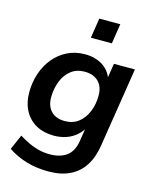

<svg xmlns="http://www.w3.org/2000/svg" viewBox="-131 -800 866 1078"><g transform="rotate(15 302.0 -261.5)"><path d="M256 190Q184 190 125 172Q66 154 19 122L57 35Q86 53 114.5 66.5Q143 80 173.5 87.5Q204 95 238 95Q298 95 335 68Q372 41 382 -19L397 -114L406 -113Q390 -81 364 -58Q338 -35 304.5 -23.5Q271 -12 233 -12Q174 -12 130 -36Q86 -60 61.5 -105.5Q37 -151 37 -213Q37 -270 54.5 -322Q72 -374 104.5 -413.5Q137 -453 183 -476Q229 -499 286 -499Q344 -499 387.5 -472Q431 -445 448 -392L440 -394L455 -489H577L504 -26Q493 44 462 92Q431 140 379.5 165Q328 190 256 190ZM271 -107Q318 -107 350.5 -132.5Q383 -158 400.5 -200.5Q418 -243 418 -292Q419 -344 390 -374Q361 -404 308 -404Q262 -404 229.5 -378.5Q197 -353 180.5 -311Q164 -269 163 -220Q162 -167 190.5 -137Q219 -107 271 -107ZM292 -597 310 -713H432L414 -597Z"/></g></svg>

Font: Nunito Sans 12pt ExtraLight 12pt
Style: Bold Italic
Weight: 700
Italic angle: -9°
Version: Version 3.101;gftools[0.9.27]